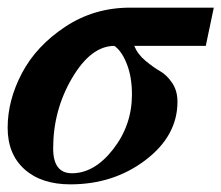

<svg xmlns="http://www.w3.org/2000/svg" viewBox="-23 -469 579 502"><path d="M536 -449 515 -349H328Q337 -327 357.5 -310Q378 -293 395.5 -283Q413 -273 427 -252.5Q441 -232 441 -203Q441 -114 357.5 -50.5Q274 13 161 13Q85 13 41 -26.5Q-3 -66 -3 -135Q-3 -207 34.5 -278Q72 -349 147.5 -399Q223 -449 317 -449ZM322 -222Q322 -268 308.5 -302Q295 -336 276 -349Q215 -349 165.5 -265Q116 -181 116 -81Q116 -16 165 -16Q224 -16 273 -79Q322 -142 322 -222Z"/></svg>

Font: STIX
Style: Bold Italic
Weight: 700
Italic angle: -16.33°
Designer: MicroPress Inc., with final additions and corrections provided by Coen Hoffman, Elsevier (retired)
Version: Version 1.1.1